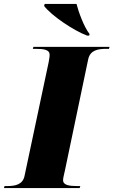

<svg xmlns="http://www.w3.org/2000/svg" viewBox="-53 -951 574 971"><path d="M387 -771H398L400 -779C372 -814 344 -891 334 -931H173L170 -921C206 -873 318 -797 387 -771ZM-33 0H350L353 -10H340C298 -10 266 -14 266 -40C266 -52 271 -67 276 -92L393 -651C403 -697 441 -704 485 -704H498L501 -714H116L113 -704H126C169 -704 198 -700 198 -674C198 -670 198 -660 193 -636L71 -61C62 -17 23 -10 -17 -10H-30Z"/></svg>

Font: Noto Serif Display Black
Style: Italic
Weight: 900
Italic angle: -12°
Designer: Monotype Design Team
Foundry: Monotype Imaging Inc.
Version: Version 2.009